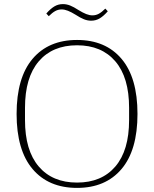

<svg xmlns="http://www.w3.org/2000/svg" viewBox="-20 -905 752 937"><path d="M356 -14Q476 -14 543 -92.5Q610 -171 610 -319V-379Q610 -527 543 -605.5Q476 -684 356 -684Q236 -684 169 -605.5Q102 -527 102 -379V-319Q102 -171 169 -92.5Q236 -14 356 -14ZM356 12Q217 12 139 -80Q61 -172 61 -349Q61 -526 139 -618Q217 -710 356 -710Q495 -710 573 -618Q651 -526 651 -349Q651 -172 573 -80Q495 12 356 12ZM425 -804Q407 -804 389.5 -811Q372 -818 349 -833Q328 -846 311.5 -852.5Q295 -859 281 -859Q264 -859 249.5 -851Q235 -843 218 -826L206 -839Q226 -862 245 -873.5Q264 -885 287 -885Q305 -885 322.5 -878Q340 -871 363 -856Q384 -843 400.5 -836.5Q417 -830 431 -830Q448 -830 462.5 -838Q477 -846 494 -863L506 -850Q486 -827 467 -815.5Q448 -804 425 -804Z"/></svg>

Font: IBM Plex Serif ExtraLight
Style: Regular
Weight: 200
Designer: Mike Abbink, Paul van der Laan, Pieter van Rosmalen
Foundry: Bold Monday
Version: Version 2.5